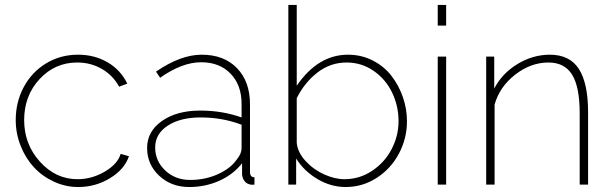

<svg xmlns="http://www.w3.org/2000/svg" viewBox="-20 -750 2484 780"><path d="M297.9 9.8Q246.1 9.8 199 -12Q151.9 -33.7 117.9 -70.3Q84 -106.9 64 -157.2Q43.9 -207.5 43.9 -262.2Q43.9 -335.9 76.7 -396.7Q109.4 -457.5 167.5 -492.7Q225.6 -527.8 296.9 -527.8Q364.3 -527.8 417.5 -496.6Q470.7 -465.3 497.1 -410.2L463.9 -397.9Q439 -443.8 393.8 -470Q348.6 -496.1 293.9 -496.1Q203.1 -496.1 140.6 -428.5Q78.1 -360.8 78.1 -262.2Q78.1 -164.1 142.3 -93Q206.5 -22 294.9 -22Q353 -22 405.5 -52.7Q458 -83.5 470.2 -125L503.9 -115.2Q485.4 -61.5 426.5 -25.9Q367.7 9.8 297.9 9.8Z M577.6 -148.9Q577.6 -216.3 637.9 -258.5Q698.2 -300.8 793.5 -300.8Q883.3 -300.8 961.4 -272.9V-328.1Q961.4 -404.8 916.5 -450.9Q871.6 -497.1 797.4 -497.1Q719.7 -497.1 630.4 -434.1L613.8 -459Q713.9 -527.8 799.3 -527.8Q889.6 -527.8 942.6 -473.4Q995.6 -418.9 995.6 -326.2V-51.8Q995.6 -29.8 1013.7 -29.8V0Q999.5 1.5 994.6 -1Q981 -3.9 972.7 -15.4Q964.4 -26.9 963.4 -42V-86.9Q927.7 -41 870.8 -15.6Q814 9.8 748.5 9.8Q675.8 9.8 626.7 -36.1Q577.6 -82 577.6 -148.9ZM943.4 -104Q961.4 -126.5 961.4 -147.9V-243.2Q884.3 -272.9 795.4 -272.9Q712.4 -272.9 661.4 -239.5Q610.4 -206.1 610.4 -150.9Q610.4 -96.2 651.1 -57.6Q691.9 -19 752.4 -19Q813.5 -19 865.5 -42.5Q917.5 -65.9 943.4 -104Z M1183.1 -106V0H1151.4V-730H1185.5V-401.9Q1272 -527.8 1393.6 -527.8Q1448.2 -527.8 1494.4 -504.2Q1540.5 -480.5 1570.3 -441.9Q1600.1 -403.3 1616.7 -355.5Q1633.3 -307.6 1633.3 -257.8Q1633.3 -187.5 1600.6 -126Q1567.9 -64.5 1510.3 -27.3Q1452.6 9.8 1384.3 9.8Q1324.2 9.8 1269.5 -22.7Q1214.8 -55.2 1183.1 -106ZM1599.1 -257.8Q1599.1 -319.3 1573 -373.8Q1546.9 -428.2 1497.8 -462.2Q1448.7 -496.1 1388.2 -496.1Q1321.8 -496.1 1269.3 -455.1Q1216.8 -414.1 1185.5 -351.1V-169.9Q1189 -131.3 1221.2 -96.2Q1253.4 -61 1296.9 -41.5Q1340.3 -22 1379.4 -22Q1440.9 -22 1492.2 -56.4Q1543.5 -90.8 1571.3 -144.8Q1599.1 -198.7 1599.1 -257.8Z M1758.3 -646V-730H1792.5V-646ZM1758.3 0V-520H1792.5V0Z M2369.1 0H2335V-290Q2335 -396.5 2304.4 -446.3Q2273.9 -496.1 2208 -496.1Q2136.7 -496.1 2073.2 -447Q2009.8 -397.9 1989.3 -325.2V0H1955.1V-520H1987.8V-390.1Q2019.5 -451.7 2082 -489.7Q2144.5 -527.8 2213.9 -527.8Q2294.4 -527.8 2331.8 -469.7Q2369.1 -411.6 2369.1 -293.9Z"/></svg>

Font: Rawline ExtraLight
Style: Regular
Weight: 275
Designer: Matt McInerney, Pablo Impallari, Rodrigo Fuenzalida
Foundry: Matt McInerney, Pablo Impallari, Rodrigo Fuenzalida
Version: Version 4.020;PS 004.020;hotconv 1.0.88;makeotf.lib2.5.64775